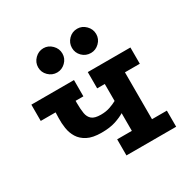

<svg xmlns="http://www.w3.org/2000/svg" viewBox="-149 -799 931 940"><g transform="rotate(-30 316.0 -329.0)"><path d="M387 -191Q366 -178 334 -167.5Q302 -157 255 -157Q205 -157 175.5 -172.5Q146 -188 131 -212.5Q116 -237 111.5 -266.5Q107 -296 108 -324L109 -356H25V-448H266V-356H222V-343Q222 -309 226 -285Q230 -261 245.5 -248Q261 -235 296 -235Q325 -235 348 -243Q371 -251 387 -260V-356H344V-448H585V-356H501V-91H585V0H304V-91H387ZM405 -658Q432 -658 452.5 -637.5Q473 -617 473 -589Q473 -561 452.5 -541Q432 -521 405 -521Q376 -521 356 -541Q336 -561 336 -589Q336 -617 356 -637.5Q376 -658 405 -658ZM214 -658Q241 -658 261.5 -637.5Q282 -617 282 -589Q282 -561 261.5 -541Q241 -521 214 -521Q186 -521 165.5 -541Q145 -561 145 -589Q145 -617 165.5 -637.5Q186 -658 214 -658Z"/></g></svg>

Font: Podkova
Style: Bold
Weight: 700
Designer: Ilya Yudin
Foundry: Cyreal (www.cyreal.org)
Version: Version 2.102; ttfautohint (v1.8.1.43-b0c9)